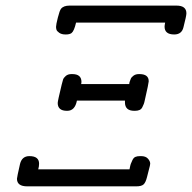

<svg xmlns="http://www.w3.org/2000/svg" viewBox="-20 -659 679 679"><path d="M40 -26.9Q40 -31.7 50.8 -79.1Q57.6 -106.9 84 -106.9Q118.2 -106.9 118.2 -80.1Q118.2 -70.3 115.2 -60.1H438Q440.9 -75.2 442.4 -79.1Q443.8 -83 448 -92Q452.1 -101.1 458.5 -104Q464.8 -106.9 475.1 -106.9H479Q495.1 -106.9 503.2 -97.9Q511.2 -88.9 511.2 -80.1Q511.2 -77.1 510 -72.5Q508.8 -67.9 505.9 -56.4Q502.9 -44.9 500 -33.2Q495.1 -13.2 487.5 -6.6Q480 0 461.9 0H76.2Q40 0 40 -26.9ZM178.2 -564Q178.2 -571.8 184.6 -596.9Q190.9 -622.1 195.8 -627.9Q204.6 -639.2 226.1 -639.2H604Q639.2 -639.2 639.2 -611.8Q639.2 -603 628.9 -563Q623 -537.1 596.2 -537.1Q562 -537.1 562 -564.9Q562 -568.8 564 -579.1H249Q242.2 -549.3 232.9 -542Q226.1 -537.1 212.9 -537.1H211.9Q197.8 -537.1 189.5 -543Q181.2 -548.8 179.7 -554Q178.2 -559.1 178.2 -564ZM184.1 -294.9Q184.1 -301.8 198.2 -359.9Q201.2 -372.1 203.1 -377.9Q205.1 -383.8 212.6 -390.4Q220.2 -397 232.9 -397H235.8Q268.1 -397 268.1 -369.1Q268.1 -368.2 267.6 -365.5Q267.1 -362.8 267.1 -361.8H437L438 -368.2Q439.9 -374 442.4 -380.1Q444.8 -386.2 452.4 -391.6Q460 -397 471.2 -397H473.1Q506.3 -397 505.9 -371.1Q505.9 -365.2 492.2 -305.2Q490.2 -295.4 488.5 -291.3Q486.8 -287.1 483.4 -280Q480 -272.9 473.4 -270Q466.8 -267.1 457 -267.1H455.1Q421.9 -267.1 421.9 -296.9V-303.2H252Q245.1 -267.1 217.8 -267.1H216.8Q184.1 -267.1 184.1 -294.9Z"/></svg>

Font: CMU Typewriter Text
Style: Italic
Weight: 500
Italic angle: -14.04°
Version: Version 0.7.0